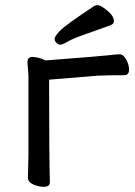

<svg xmlns="http://www.w3.org/2000/svg" viewBox="-20 -699 516 735"><path d="M147 16.1Q127.9 16.1 107.4 7.1Q86.9 -2 86.9 -19L88.9 -107.9V-410.2L85 -460.9Q85 -481 104 -481Q118.2 -481 136.7 -475.1L154.8 -467.8Q367.2 -483.9 398.9 -487.8Q424.8 -491.2 437 -491.2Q452.1 -491.2 463.1 -471.2Q474.1 -451.2 474.1 -433.1Q474.1 -411.1 455.1 -411.1Q390.1 -411.1 352.1 -409.2L168 -394Q168 -106.9 170.9 -1Q170.9 16.1 147 16.1ZM189 -550.8Q189 -559.1 209 -580.6Q229 -602.1 341.8 -676.8Q346.2 -679.2 354 -679.2Q362.8 -679.2 377 -668.9Q416 -642.1 416 -619.1Q416 -607.9 404.8 -603Q356 -585 307.9 -568.4Q259.8 -551.8 239.3 -539.8Q218.8 -527.8 210.9 -527.8Q203.1 -527.8 196 -534.9Q189 -542 189 -550.8Z"/></svg>

Font: LXGW WenKai GB Screen
Style: Regular
Weight: 400
Designer: LXGW / Fontworks Inc.
Foundry: LXGW / Fontworks Inc.
Version: Version 1.321;February 19, 2024;FontCreator 14.0.0.2901 64-b